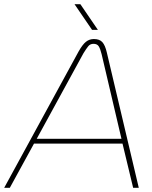

<svg xmlns="http://www.w3.org/2000/svg" viewBox="-55 -900 730 920"><path d="M-35 0 322 -654Q340 -686 356.5 -699.5Q373 -713 395 -713Q422 -713 435.5 -698Q449 -683 457 -648L610 0H583L532 -212H108L-8 0ZM121 -235H527L432 -640Q426 -665 418.5 -677.5Q411 -690 393 -690Q377 -690 367.5 -678Q358 -666 345 -645ZM386 -757 302 -880H330L414 -757Z"/></svg>

Font: MuseoModerno Thin
Style: Italic
Weight: 100
Italic angle: -9°
Designer: Pablo Cosgaya, Héctor Gatti, Marcela Romero, and the Authors of The MuseoModerno Project.
Foundry: Omnibus-Type Team
Version: Version 1.003